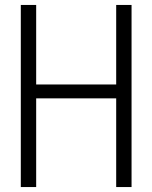

<svg xmlns="http://www.w3.org/2000/svg" viewBox="-20 -755 615 775"><path d="M64 0V-735H126V-414H449V-735H511V0H449V-358H126V0Z"/></svg>

Font: Jozsika Light
Style: Regular
Weight: 300
Monospace: yes
Designer: Belleve Invis
Foundry: Belleve Invis
Version: 2.1.0